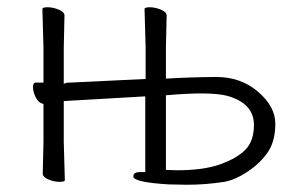

<svg xmlns="http://www.w3.org/2000/svg" viewBox="-20 -499 841 530"><path d="M156 -268Q165 -271 168 -271H173L382 -281V-367L379 -474Q379 -479 393.5 -479Q408 -479 424 -472.5Q440 -466 440 -456L438 -367V-282Q507 -286 575.5 -286.5Q644 -287 692 -246Q740 -205 740 -157.5Q740 -110 720 -80Q700 -50 665.5 -26.5Q631 -3 599 3Q548 11 495 11L445 10Q348 4 348 -12Q348 -24 367 -24H381V-233L156 -220V-108L159 -2Q159 3 144.5 3Q130 3 114 -3.5Q98 -10 98 -20L100 -108V-212Q86 -215 78.5 -230.5Q71 -246 71 -258.5Q71 -271 79 -271H100V-367L97 -474Q97 -479 111.5 -479Q126 -479 142 -472.5Q158 -466 158 -456L156 -367ZM438 -30 469 -29Q543 -29 589.5 -46Q636 -63 658.5 -87Q681 -111 681 -154Q681 -213 609 -234Q562 -247 438 -236Z"/></svg>

Font: ToneOZ-Pinyin-WenKai-Light
Style: Light
Weight: 300
Designer: Fontworks Inc.
Foundry: ToneOZ
Version: Version 0.240331